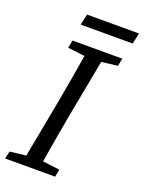

<svg xmlns="http://www.w3.org/2000/svg" viewBox="-156 -889 722 961"><g transform="rotate(20 205.0 -408.5)"><path d="M-3 0 6 -40 133 -55H151L271 -40L263 0ZM82 0 150 -360Q164 -437 177.5 -515Q191 -593 203 -670H293L225 -310Q211 -233 197.5 -155Q184 -77 172 0ZM104 -629 112 -670H377L369 -629L244 -614H225ZM123 -759 136 -817H413L400 -759Z"/></g></svg>

Font: Source Serif 4
Style: Italic
Weight: 400
Italic angle: -12°
Designer: Frank Grießhammer
Foundry: Adobe Systems Incorporated
Version: Version 4.004;hotconv 1.0.116;makeotfexe 2.5.65601